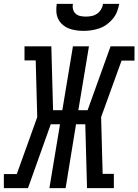

<svg xmlns="http://www.w3.org/2000/svg" viewBox="-54 -975 717 995"><path d="M-34 0V-73H33L139 -368L131 -662H73V-735H212L221 -404H269L324 -735H407L352 -404H400L519 -735H643V-661H576L470 -368L478 -74H536V0H397L388 -331H340L286 0H202L257 -331H209L91 0ZM379 -815Q359 -815 339 -818Q319 -821 301.5 -828Q284 -835 269.5 -848Q255 -861 247 -878Q239 -895 238 -915Q237 -935 240 -955H324Q321 -941 324.5 -927Q328 -913 338 -904Q348 -895 362 -892Q376 -889 391 -889Q406 -889 421 -892Q436 -895 449 -904Q462 -913 470 -926.5Q478 -940 480 -955H564Q560 -934 552.5 -914.5Q545 -895 531 -878Q517 -861 499 -848Q481 -835 460.5 -828Q440 -821 419.5 -818Q399 -815 379 -815Z"/></svg>

Font: Iosevka Slab Extended
Style: Italic
Weight: 400
Width: 7
Italic angle: -9°
Monospace: yes
Designer: Belleve Invis
Foundry: Belleve Invis
Version: Version 11.1.0; ttfautohint (v1.8.3)